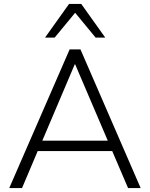

<svg xmlns="http://www.w3.org/2000/svg" viewBox="-20 -956 762 976"><path d="M27 0 334 -705H389L695 0H631L544 -203L577 -188H144L178 -203L92 0ZM360 -629 190 -229 167 -241H554L533 -229L362 -629ZM209 -765 331 -936H393L515 -765H466L362 -891L258 -765Z"/></svg>

Font: Nunito Sans 12pt Light
Style: Regular
Weight: 300
Designer: Vernon Adams
Foundry: Vernon Adams
Version: Version 3.101;gftools[0.9.27]